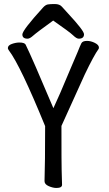

<svg xmlns="http://www.w3.org/2000/svg" viewBox="-20 -918 540 953"><path d="M260 15Q243 15 222 6Q201 -3 201 -19Q204 -108 204 -292Q81 -593 24 -668Q19 -675 19 -679Q19 -693 39 -700Q59 -707 76 -707Q101 -707 107 -697Q140 -630 245 -381Q270 -433 330 -577Q360 -646 365 -659Q378 -692 384 -703.5Q390 -715 412 -715Q431 -715 451 -705Q471 -695 471 -682L470 -676Q446 -643 401 -549L285 -293Q285 -95 286 -74Q288 -25 288 -1Q288 15 260 15ZM117 -726Q91 -726 91 -747Q91 -768 194 -881Q206 -894 217.5 -896Q229 -898 252 -898Q276 -898 287.5 -884.5Q299 -871 317 -852Q397 -766 397 -748Q397 -726 371 -726Q360 -726 343 -742.5Q326 -759 244 -816Q161 -756 144.5 -741Q128 -726 117 -726Z"/></svg>

Font: LXGW WenKai Mono TC
Style: Bold
Weight: 700
Designer: LXGW / Fontworks Inc.
Foundry: LXGW / Fontworks Inc.
Version: Version 1.330